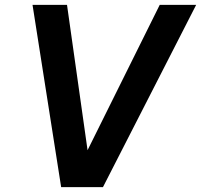

<svg xmlns="http://www.w3.org/2000/svg" viewBox="-20 -765 822 785"><path d="M230 0 113 -745H254L338 -151L633 -745H782L401 0Z"/></svg>

Font: Plus Jakarta Display Medium
Style: Italic
Weight: 500
Italic angle: -12°
Designer: Gumpita Rahayu
Foundry: Tokotype Studio
Version: Version 1.000